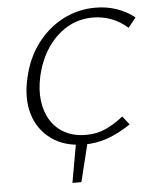

<svg xmlns="http://www.w3.org/2000/svg" viewBox="-58 -715 768 959"><g transform="rotate(-5 326.0 -236.0)"><path d="M266 195 303 -13H362L311 195ZM344 9Q244 9 178 -38.5Q112 -86 88 -166Q64 -246 88 -348Q110 -446 164 -517.5Q218 -589 293.5 -628Q369 -667 456 -667Q512 -667 562 -650Q612 -633 652 -601L613 -552Q577 -585 532.5 -602Q488 -619 439 -619Q368 -619 309.5 -584.5Q251 -550 210.5 -489Q170 -428 152 -347Q138 -283 145 -226.5Q152 -170 179 -127.5Q206 -85 250.5 -61.5Q295 -38 356 -38Q409 -38 453.5 -58Q498 -78 543 -114L576 -71Q514 -30 458.5 -10.5Q403 9 344 9Z"/></g></svg>

Font: Ysabeau Office Light
Style: Italic
Weight: 300
Italic angle: -12°
Designer: Christian Thalmann (Catharsis Fonts)
Version: Version 2.001;gftools[0.9.30]; featfreeze: tnum,lnum,ss02